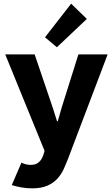

<svg xmlns="http://www.w3.org/2000/svg" viewBox="-20 -825 618 1058"><path d="M155.8 212.9Q126 212.9 95.5 207.3Q64.9 201.7 44.9 194.8L98.1 71.3Q122.1 83.5 148.9 83.5Q173.3 83.5 187.7 73.5Q202.1 63.5 209.7 49.3Q217.3 35.2 220.7 23.4L225.6 6.3L8.8 -525.4H170.9L270 -233.4L294.4 -156.7H298.3L320.3 -233.4L412.1 -525.4H573.2L351.6 58.6Q342.8 81.1 330.6 107.7Q318.4 134.3 297.4 158.2Q276.4 182.1 242.4 197.5Q208.5 212.9 155.8 212.9ZM293.5 -564.5 228 -619.6 372.1 -804.7 458.5 -720.7Z"/></svg>

Font: Reddit Sans ExtraBold
Style: Regular
Weight: 800
Designer: Stephen Hutchings
Foundry: Reddit
Version: Version 1.014; ttfautohint (v1.8.4.7-5d5b)